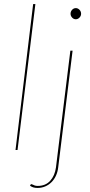

<svg xmlns="http://www.w3.org/2000/svg" viewBox="-20 -740 446 947"><path d="M56.5 0ZM56.5 0 143.5 -720H154.5L66.5 0ZM338 -490 267 86Q264.5 108 256 126.5Q247.5 145 234 158.5Q220.5 172 203 179.5Q185.5 187 165 187Q153 187 144.2 184.2Q135.5 181.5 128 176L130 172Q132 168 134.8 168.2Q137.5 168.5 141.2 170.5Q145 172.5 151 174.8Q157 177 166 177Q204.5 177 227.5 151.8Q250.5 126.5 256 86L327 -490ZM380 -672Q380 -661.5 372 -653.2Q364 -645 354 -645Q343.5 -645 335.8 -653.2Q328 -661.5 328 -672Q328 -683.5 335.8 -691.8Q343.5 -700 354 -700Q364 -700 372 -691.8Q380 -683.5 380 -672Z"/></svg>

Font: Lato Hairline
Style: Italic
Weight: 100
Italic angle: -7°
Designer: Lukasz Dziedzic
Foundry: tyPoland Lukasz Dziedzic
Version: Version 2.007; 2014-02-27